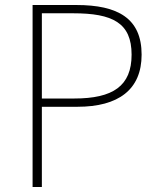

<svg xmlns="http://www.w3.org/2000/svg" viewBox="-20 -746 638 766"><path d="M110 0H147V-320H289C452 -320 545 -388 545 -528C545 -673 450 -726 285 -726H110ZM147 -353V-693H272C429 -693 505 -655 505 -528C505 -403 431 -353 276 -353Z"/></svg>

Font: Source Han Sans CN ExtraLight
Style: Regular
Weight: 250
Designer: Ryoko NISHIZUKA (kana & ideographs); Paul D. Hunt (Latin, Greek & Cyrillic); Wenlong ZHANG (bopomofo); Sandoll Communica
Foundry: Adobe Systems Incorporated
Version: Version 1.004;PS 1.004;hotconv 16.6.51;makeotf.lib2.5.65220